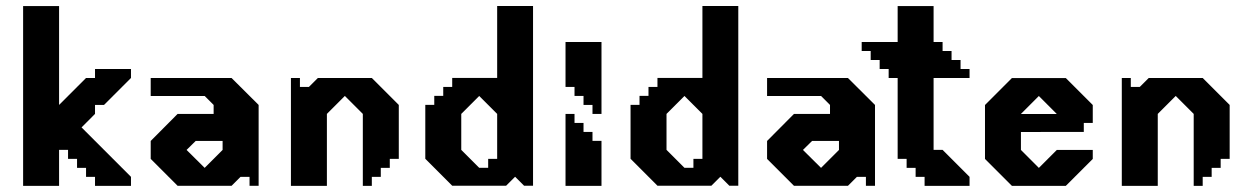

<svg xmlns="http://www.w3.org/2000/svg" viewBox="-20 -603 4053 623"><path d="M288.3 -233.4V-262.5H317.5L405 -350V-379.2H288.3V-350H259.2L171.7 -262.5V-583.3H55V0H171.7V-116.7H200.8V-87.5H230V-58.4H259.2V-29.2H288.3V0H405V-29.2L244.6 -189.6L259.2 -204.2Z M731.4 -349.9H469V-291.6H644.1L673.2 -262.5V-233.4H556.3L469 -145.6V-87.4L556.3 -0.1H731.4L760.5 -29.2H789.7V-0.1H819.2V-262.5ZM702.3 -116.5 644.1 -58.3 585.4 -116.5 614.9 -145.6H702.3Z M1186.5 -350H1011.5L982.3 -320.9H953.2V-350H924V0H1040.7V-233.4L1099 -291.7L1157.3 -233.4V0H1186.5V-29.2H1215.6V-58.4H1244.8V-87.5H1274V-262.5Z M1593.2 -583.5V-350.1H1447.3V-321H1418.2V-291.9H1389.1V-262.8H1360V-87.8L1447.3 -0.4H1622.3L1651.4 -29.5L1680.5 -0.4H1709.6V-583.5ZM1593.2 -87.6H1564V-58.5H1534.9L1476.7 -116.7V-233.4L1534.9 -291.6L1593.2 -233.4Z M1815 -466.7V-320.9H1844.2V-291.7H1873.4V-262.5H1902.5V-233.4H1931.7V-466.7ZM1902.5 -175H1873.4V-204.2H1844.2V-233.4H1815V0H1931.7V-145.9H1902.5Z M2259.2 -583.5V-350.1H2113.3V-321H2084.2V-291.9H2055.1V-262.8H2026V-87.8L2113.3 -0.4H2288.3L2317.4 -29.5L2346.5 -0.4H2375.6V-583.5ZM2259.2 -87.6H2230V-58.5H2200.9L2142.7 -116.7V-233.4L2200.9 -291.6L2259.2 -233.4Z M2731.4 -349.9H2469V-291.6H2644.1L2673.2 -262.5V-233.4H2556.3L2469 -145.6V-87.4L2556.3 -0.1H2731.4L2760.5 -29.2H2789.7V-0.1H2819.2V-262.5ZM2702.3 -116.5 2644.1 -58.3 2585.4 -116.5 2614.9 -145.6H2702.3Z M3126 -350V-379.2H3096.8V-408.3H3067.6V-437.5H3038.5V-466.7H3009.3V-583.3H2892.7V-466.7H2776V-437.5H2805.2V-408.3H2834.3V-379.2H2863.5V-350H2892.7V-87.5H2921.8V-58.4H2951V-29.2H2980.1V0H3126V-29.2L3038.5 -116.7H3009.3V-350Z M3496.7 -175V-204.1H3525.8V-262.3L3438.4 -349.7H3263.4L3176.1 -262.3V-87.3L3263.4 0H3438.4L3525.8 -87.3V-116.5H3409.1L3350.9 -58.2L3292.7 -116.5V-174.7ZM3350.8 -291.5 3409 -233.2H3292.6Z M3882.5 -350H3707.5L3678.3 -320.9H3649.2V-350H3620V0H3736.7V-233.4L3795 -291.7L3853.3 -233.4V0H3882.5V-29.2H3911.6V-58.4H3940.8V-87.5H3970V-262.5Z"/></svg>

Font: Stepalange Short
Style: Regular
Weight: 400
Designer: Szymon Furjan
Version: Version 1.001;Fontself Maker 3.5.8